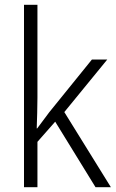

<svg xmlns="http://www.w3.org/2000/svg" viewBox="-20 -780 485 800"><path d="M136 -373Q136 -342 135 -309.5Q134 -277 133 -245H135Q147 -261 160 -278.5Q173 -296 185 -312L363 -532H427L248 -313L442 0H378L210 -273L136 -189V0H80V-760H136Z"/></svg>

Font: Noto Sans Kannada SemiCondensed Light
Style: Regular
Weight: 300
Width: 4
Designer: Jelle Bosma - Monotype Design Team
Foundry: Monotype Imaging Inc.
Version: Version 2.005; ttfautohint (v1.8.4.7-5d5b)